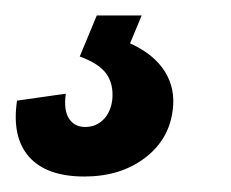

<svg xmlns="http://www.w3.org/2000/svg" viewBox="-72 -20 298 248"><path d="M37 208Q-12 208 -34.5 182.5Q-57 157 -50 110L13 101Q10 122 17 133Q24 144 38 144Q52 144 61.5 134.5Q71 125 73 109Q75 89 65.5 75.5Q56 62 31 53L53 0H111L96 36Q127 50 141 72.5Q155 95 151 123Q146 161 114.5 184.5Q83 208 37 208Z"/></svg>

Font: Pathway Extreme SemiCondensed
Style: Bold Italic
Weight: 700
Width: 4
Italic angle: -8°
Version: Version 1.001;gftools[0.9.26]